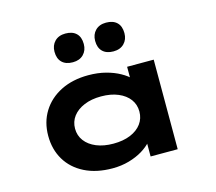

<svg xmlns="http://www.w3.org/2000/svg" viewBox="-113 -947 1236 1099"><g transform="rotate(-15 505.0 -398.0)"><path d="M424.5 9.4Q329 9.4 259.3 -25.6Q189.7 -60.6 152.5 -122.6Q115.4 -184.6 115.4 -265.3Q115.4 -346.4 154.2 -408.8Q193 -471.2 263 -506.5Q332.9 -541.7 426.5 -541.7Q482.2 -541.7 529.4 -529.4Q576.5 -517 612 -497Q647.6 -477.1 669 -454.4Q690.3 -431.6 694.4 -411.1L654 -405.1V-530.7H811.6V0H651.1V-148.4L683.2 -134.1Q680.9 -110 659.5 -84.8Q638.1 -59.6 603.1 -38.2Q568.2 -16.9 522.3 -3.7Q476.4 9.4 424.5 9.4ZM465.3 -125.8Q523.6 -125.8 566.4 -143.5Q609.2 -161.3 632.5 -192.9Q655.7 -224.5 655.7 -265.3Q655.7 -306.7 632.5 -338.1Q609.2 -369.5 566.4 -387.5Q523.6 -405.6 465.3 -405.6Q408.1 -405.6 365 -387.5Q321.9 -369.5 298.1 -338.1Q274.4 -306.7 274.4 -265.3Q274.4 -224.5 298.1 -192.9Q321.9 -161.3 365 -143.5Q408.1 -125.8 465.3 -125.8ZM602.3 -635.9Q560.7 -635.9 538.1 -658.1Q515.5 -680.3 515.5 -721Q515.5 -758.6 538.9 -782.4Q562.3 -806.1 602.3 -806.1Q643.9 -806.1 666.5 -784.2Q689.1 -762.4 689.1 -721Q689.1 -683.4 665.7 -659.7Q642.3 -635.9 602.3 -635.9ZM361.5 -635.9Q319.9 -635.9 297.3 -658.1Q274.7 -680.3 274.7 -721Q274.7 -758.6 298.1 -782.4Q321.5 -806.1 361.5 -806.1Q403.1 -806.1 425.7 -784.2Q448.3 -762.4 448.3 -721Q448.3 -683.4 425 -659.7Q401.6 -635.9 361.5 -635.9Z"/></g></svg>

Font: Lexend Zetta
Style: Regular
Weight: 400
Designer: Bonnie Shaver-Troup, Thomas Jockin
Foundry: Lexend
Version: Version 1.007